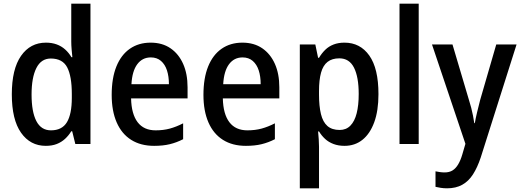

<svg xmlns="http://www.w3.org/2000/svg" viewBox="-20 -780 2819 1040"><path d="M228 10Q144 10 94 -61Q44 -132 44 -269Q44 -406 94 -477.5Q144 -549 229 -549Q261 -549 287 -539.5Q313 -530 333 -512Q353 -494 367 -470H372Q370 -488 368 -512Q366 -536 366 -555V-760H470V0H388L371 -69H366Q352 -46 332.5 -28Q313 -10 287.5 0Q262 10 228 10ZM256 -74Q316 -74 342.5 -118Q369 -162 369 -250V-271Q369 -367 344 -415Q319 -463 255 -463Q203 -463 177 -411.5Q151 -360 151 -268Q151 -174 177 -124Q203 -74 256 -74Z M796 -549Q859 -549 903.5 -518.5Q948 -488 972 -434Q996 -380 996 -307V-247H690Q692 -162 725.5 -118Q759 -74 823 -74Q865 -74 900 -83.5Q935 -93 972 -112V-26Q937 -8 900 1Q863 10 815 10Q742 10 690.5 -22.5Q639 -55 612 -117Q585 -179 585 -266Q585 -357 610.5 -420Q636 -483 683.5 -516Q731 -549 796 -549ZM797 -469Q751 -469 723.5 -432Q696 -395 692 -324H895Q895 -366 884.5 -398.5Q874 -431 852 -450Q830 -469 797 -469Z M1293 -549Q1356 -549 1400.5 -518.5Q1445 -488 1469 -434Q1493 -380 1493 -307V-247H1187Q1189 -162 1222.5 -118Q1256 -74 1320 -74Q1362 -74 1397 -83.5Q1432 -93 1469 -112V-26Q1434 -8 1397 1Q1360 10 1312 10Q1239 10 1187.5 -22.5Q1136 -55 1109 -117Q1082 -179 1082 -266Q1082 -357 1107.5 -420Q1133 -483 1180.5 -516Q1228 -549 1293 -549ZM1294 -469Q1248 -469 1220.5 -432Q1193 -395 1189 -324H1392Q1392 -366 1381.5 -398.5Q1371 -431 1349 -450Q1327 -469 1294 -469Z M1846 -549Q1931 -549 1980.5 -479Q2030 -409 2030 -270Q2030 -180 2007 -117.5Q1984 -55 1943 -22.5Q1902 10 1846 10Q1813 10 1786.5 0Q1760 -10 1741 -27.5Q1722 -45 1708 -68H1703Q1705 -48 1706.5 -25.5Q1708 -3 1708 15V240H1604V-539H1688L1703 -467H1708Q1723 -492 1742 -510.5Q1761 -529 1787 -539Q1813 -549 1846 -549ZM1818 -464Q1779 -464 1754.5 -445Q1730 -426 1719 -386.5Q1708 -347 1708 -287V-268Q1708 -205 1718.5 -162Q1729 -119 1753.5 -97.5Q1778 -76 1820 -76Q1855 -76 1878 -99.5Q1901 -123 1912 -166.5Q1923 -210 1923 -271Q1923 -363 1897.5 -413.5Q1872 -464 1818 -464Z M2248 0H2144V-760H2248Z M2320 -539H2431L2520 -239Q2527 -217 2532.5 -196Q2538 -175 2542 -154Q2546 -133 2549 -113H2552Q2556 -138 2564 -171Q2572 -204 2581 -239L2668 -539H2778L2584 73Q2566 127 2542 164.5Q2518 202 2483.5 221Q2449 240 2402 240Q2383 240 2367.5 237.5Q2352 235 2339 232V148Q2349 150 2362 152Q2375 154 2388 154Q2414 154 2431.5 143Q2449 132 2462 110Q2475 88 2484 57L2501 -1Z"/></svg>

Font: Noto Sans Display SemiCondensed Medium
Style: Regular
Weight: 500
Width: 4
Designer: Monotype Design Team
Foundry: Monotype Imaging Inc.
Version: Version 2.003